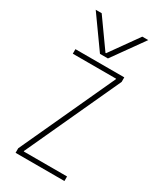

<svg xmlns="http://www.w3.org/2000/svg" viewBox="-244 -1085 988 1171"><g transform="rotate(30 250.0 -500.0)"><path d="M65 -1000H107L248 -802H252L393 -1000H435L278 -780H222ZM78 0V-32L383 -694V-698H78V-730H422V-698L117 -36V-32H422V0Z"/></g></svg>

Font: M PLUS Code Latin ExtraLight
Style: Regular
Weight: 250
Designer: Coji Morishita
Foundry: UNDERFOREST DESIGN
Version: Version 1.002; ttfautohint (v1.8.3)